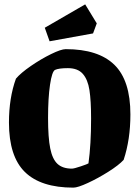

<svg xmlns="http://www.w3.org/2000/svg" viewBox="-20 -847 638 879"><path d="M21 -286Q21 -399 53 -487Q75 -513 121.5 -545Q168 -577 214 -599.5Q260 -622 281 -622Q430 -622 503.5 -550.5Q577 -479 577 -323Q577 -208 546 -115Q524 -91 476.5 -61Q429 -31 382.5 -9.5Q336 12 316 12Q167 12 94 -59.5Q21 -131 21 -286ZM385 -99Q397 -185 397 -304Q397 -386 389.5 -434.5Q382 -483 359 -509Q336 -535 291 -535Q249 -535 232 -527Q218 -520 209 -459Q200 -398 200 -307Q200 -217 210 -167.5Q220 -118 243.5 -96.5Q267 -75 309 -75Q319 -75 350 -85.5Q381 -96 385 -99ZM207 -658 185 -720 370 -827 423 -740 406 -694Z"/></svg>

Font: Grenze ExtraBold
Style: Regular
Weight: 800
Designer: Renata Polastri
Foundry: Omnibus-Type
Version: Version 1.002; ttfautohint (v1.8)